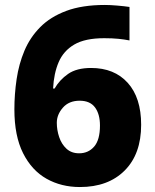

<svg xmlns="http://www.w3.org/2000/svg" viewBox="-20 -744 623 774"><path d="M38 -303Q38 -364 47 -425Q56 -486 78.5 -539.5Q101 -593 142 -634.5Q183 -676 247 -700Q311 -724 403 -724Q424 -724 453 -721.5Q482 -719 502 -716V-581Q482 -585 457.5 -587.5Q433 -590 400 -590Q323 -590 279.5 -564.5Q236 -539 216.5 -493.5Q197 -448 194 -387H200Q220 -422 254.5 -446Q289 -470 347 -470Q441 -470 495 -410Q549 -350 549 -241Q549 -123 482.5 -56.5Q416 10 302 10Q227 10 167.5 -23.5Q108 -57 73 -126.5Q38 -196 38 -303ZM299 -126Q336 -126 359.5 -153Q383 -180 383 -238Q383 -284 363 -311Q343 -338 301 -338Q258 -338 233.5 -310Q209 -282 209 -249Q209 -220 218.5 -191.5Q228 -163 248 -144.5Q268 -126 299 -126Z"/></svg>

Font: Noto Sans Meetei Mayek ExtraBold
Style: Regular
Weight: 800
Designer: Monotype Design Team and Neelakash Kshetrimayum
Foundry: Monotype Imaging Inc.
Version: Version 2.002; ttfautohint (v1.8.4.7-5d5b)